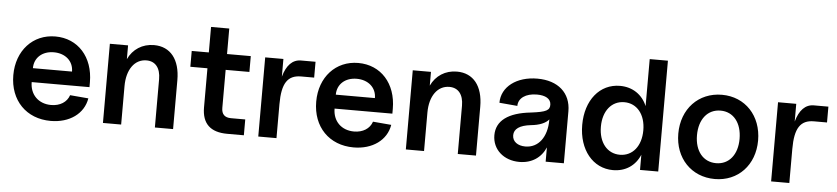

<svg xmlns="http://www.w3.org/2000/svg" viewBox="-43 -946 5268 1208"><g transform="rotate(5 2591.0 -342.0)"><path d="M298 16C417 16 506 -48 522 -146L406 -156C391 -111 348 -84 292 -84C212 -84 158 -138 158 -217H523V-248C523 -407 425 -516 282 -516C140 -516 39 -406 39 -251C39 -91 144 16 298 16ZM405 -305H158C158 -371 208 -416 281 -416C354 -416 405 -371 405 -305Z M955 -305V0H1070V-309C1070 -439 1009 -516 905 -516C831 -516 772 -477 742 -413V-500H627V0H742V-243C742 -347 791 -416 866 -416C922 -416 955 -376 955 -305Z M1412 0H1517V-100H1427C1387 -100 1367 -120 1367 -160V-400H1517V-500H1367V-661H1252V-500H1144V-400H1252V-153C1252 -51 1305 0 1412 0Z M1608 0H1723V-215C1723 -346 1758 -400 1844 -400H1926V-500H1834C1781 -500 1743 -461 1723 -388V-500H1608Z M2211 16C2330 16 2419 -48 2435 -146L2319 -156C2304 -111 2261 -84 2205 -84C2125 -84 2071 -138 2071 -217H2436V-248C2436 -407 2338 -516 2195 -516C2053 -516 1952 -406 1952 -251C1952 -91 2057 16 2211 16ZM2318 -305H2071C2071 -371 2121 -416 2194 -416C2267 -416 2318 -371 2318 -305Z M2868 -305V0H2983V-309C2983 -439 2922 -516 2818 -516C2744 -516 2685 -477 2655 -413V-500H2540V0H2655V-243C2655 -347 2704 -416 2779 -416C2835 -416 2868 -376 2868 -305Z M3258 16C3336 16 3395 -24 3423 -90V0H3538V-328C3538 -444 3457 -516 3326 -516C3195 -516 3101 -445 3101 -344L3215 -334C3215 -383 3261 -416 3332 -416C3386 -416 3419 -397 3421 -362C3423 -324 3400 -312 3304 -300C3162 -285 3087 -230 3087 -138C3087 -48 3159 16 3258 16ZM3287 -84C3239 -84 3205 -108 3205 -148C3205 -188 3240 -213 3311 -221C3363 -226 3403 -242 3423 -267V-263C3423 -156 3370 -84 3287 -84Z M3849 16C3929 16 3990 -26 4019 -96V0H4134V-700H4019V-403C3990 -473 3928 -516 3848 -516C3720 -516 3632 -407 3632 -251C3632 -94 3722 16 3849 16ZM3884 -84C3804 -84 3750 -150 3750 -250C3750 -350 3804 -416 3884 -416C3964 -416 4018 -350 4018 -250C4018 -150 3964 -84 3884 -84Z M4492 16C4639 16 4743 -94 4743 -249C4743 -405 4639 -516 4492 -516C4344 -516 4239 -405 4239 -249C4239 -94 4344 16 4492 16ZM4492 -84C4410 -84 4357 -149 4357 -249C4357 -350 4410 -416 4492 -416C4573 -416 4626 -350 4626 -249C4626 -149 4573 -84 4492 -84Z M4847 0H4962V-215C4962 -346 4997 -400 5083 -400H5165V-500H5073C5020 -500 4982 -461 4962 -388V-500H4847Z"/></g></svg>

Font: Uncut Sans Semibold
Style: Regular
Weight: 600
Designer: Kasper Nordkvist
Foundry: UNCUT.wtf
Version: Version 1.304;Glyphs 3.2 (3246)